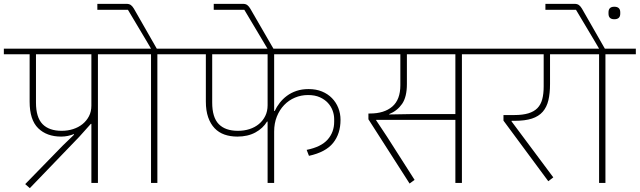

<svg xmlns="http://www.w3.org/2000/svg" viewBox="-40 -951 3325 998"><path d="M91 6 286 -194 345 -251 344 -254Q329 -248 312.5 -244.5Q296 -241 278 -241Q203 -241 158.5 -284.5Q114 -328 114 -423V-669H-20V-698H627V-669H469V0H435V-307H432L372 -240L115 27ZM147 -418Q147 -341 181 -306Q215 -271 281 -271Q312 -271 340 -280Q368 -289 389 -306Q410 -323 422.5 -347Q435 -371 435 -402V-669H147Z M745 -669H587V-698H745L721 -739L625 -900H466V-931H617Q632 -931 640.5 -924.5Q649 -918 656 -906L775 -698H936V-669H778V0H745Z M1351 -319H1348Q1327 -284 1287.5 -262.5Q1248 -241 1194 -241Q1157 -241 1127 -251.5Q1097 -262 1075.5 -284.5Q1054 -307 1042 -341.5Q1030 -376 1030 -423V-669H896V-698H1812V-669H1385V-374H1388Q1398 -396 1414 -416.5Q1430 -437 1451.5 -453Q1473 -469 1501 -478.5Q1529 -488 1564 -488Q1603 -488 1633.5 -475.5Q1664 -463 1685.5 -441Q1707 -419 1718.5 -390Q1730 -361 1730 -328Q1730 -256 1691.5 -208Q1653 -160 1566 -141L1554 -172Q1629 -187 1663 -225.5Q1697 -264 1697 -318V-332Q1697 -354 1689 -376Q1681 -398 1664.5 -416Q1648 -434 1622.5 -445.5Q1597 -457 1561 -457Q1525 -457 1493 -443.5Q1461 -430 1437 -405Q1413 -380 1399 -345Q1385 -310 1385 -267V0H1351ZM1063 -669V-418Q1063 -341 1097 -306Q1131 -271 1197 -271Q1229 -271 1257 -280Q1285 -289 1306 -306.5Q1327 -324 1339 -348.5Q1351 -373 1351 -404V-669Z M1326 -739 1230 -900H1071V-931H1223Q1237 -931 1245.5 -924.5Q1254 -918 1261 -906L1383 -695V-685H1358Z M1875 -331V-361H1883Q1957 -361 1999 -397Q2041 -433 2041 -508V-669H1790V-698H2519V-669H2361V0H2327V-328H1915V-326L1972 -240L2115 -16L2089 3ZM1983 -356 2094 -358H2327V-669H2075V-514Q2075 -447 2050 -411Q2025 -375 1983 -358Z M2577 -324V-353H2633Q2677 -353 2706.5 -362Q2736 -371 2753.5 -389Q2771 -407 2778.5 -435Q2786 -463 2786 -502V-669H2479V-698H2956V-669H2819V-514Q2819 -466 2810.5 -430Q2802 -394 2781 -370Q2760 -346 2724.5 -334.5Q2689 -323 2635 -323H2619V-320L2836 -29L2810 -9Z M3074 -669H2916V-698H3074L3050 -739L2954 -900H2795V-931H2946Q2961 -931 2969.5 -924.5Q2978 -918 2985 -906L3104 -698H3265V-669H3107V0H3074ZM3153 -851Q3123 -851 3123 -880V-887Q3123 -916 3153 -916Q3184 -916 3184 -887V-880Q3184 -851 3153 -851Z"/></svg>

Font: IBM Plex Sans Devanagari ExtraLight
Style: Regular
Weight: 200
Designer: Mike Abbink, Paul van der Laan, Pieter van Rosmalen, Erin McLaughlin
Foundry: Bold Monday
Version: Version 1.1